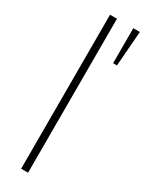

<svg xmlns="http://www.w3.org/2000/svg" viewBox="-212 -832 656 864"><g transform="rotate(30 116.5 -400.0)"><path d="M114 0H78V-800H114ZM219 -618H199V-800H233Z"/></g></svg>

Font: Tanohe Sans ExtraLight
Style: Regular
Weight: 250
Designer: Village Type and Design LLC & Cristiano Sobral
Foundry: Cooper Hewitt Smithsonian Design Museum
Version: Version 1.00;May 30, 2020;FontCreator 12.0.0.2522 64-bit; tt